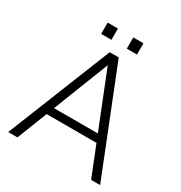

<svg xmlns="http://www.w3.org/2000/svg" viewBox="-182 -913 980 1042"><g transform="rotate(30 308.0 -392.0)"><path d="M351 -784V-713.5H415V-784ZM190.5 -784V-713.5H255V-784ZM128.5 -236.5V-188.5H481V-236.5ZM596 0 337 -650.5H280.5L20 0H78L306.5 -584L539.5 0Z"/></g></svg>

Font: Overused Grotesk Light
Style: Regular
Weight: 300
Designer: RandomMaerks
Version: Version 0.005